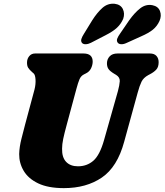

<svg xmlns="http://www.w3.org/2000/svg" viewBox="-20 -983 871 1016"><path d="M530.5 -241.5 604 -501Q612.5 -532.5 613.8 -553.2Q615 -574 594 -587L585.5 -592Q562 -606 553.8 -618.2Q545.5 -630.5 546 -649.5Q546.5 -670 560.5 -685Q574.5 -700 602 -700H773Q796.5 -700 808 -687Q819.5 -674 819.5 -654Q819.5 -628.5 807.2 -615Q795 -601.5 774 -590.5L764.5 -585.5Q739 -571.5 728.8 -550.5Q718.5 -529.5 708.5 -492.5L637 -232.5Q601 -99.5 519 -43.5Q437 12.5 318 12.5Q235 12.5 182.5 -12.5Q130 -37.5 105.5 -78.8Q81 -120 81.5 -168Q82.5 -205.5 93.5 -248.8Q104.5 -292 113 -324.5L162.5 -509Q169.5 -537 168 -562Q166.5 -587 158 -594.5L151 -600.5Q135 -614.5 128.8 -625Q122.5 -635.5 123 -654Q123.5 -672.5 135 -686.2Q146.5 -700 166 -700H421.5Q471 -700 470.5 -656Q470 -638 461.5 -620.8Q453 -603.5 434.5 -594.5L425.5 -590Q408.5 -582 400.8 -563.8Q393 -545.5 384.5 -513.5L333.5 -324.5Q320.5 -277 314.5 -248Q308.5 -219 308.5 -196.5Q307.5 -150 330 -126.5Q352.5 -103 392.5 -103Q440 -103 474 -132.5Q508 -162 530.5 -241.5ZM468 -875.5Q494 -916.5 522.2 -941.5Q550.5 -966.5 587 -963Q618.5 -959 630 -935.2Q641.5 -911.5 632 -883.5Q620.5 -856.5 599.2 -836.5Q578 -816.5 537.5 -796L461 -756.5Q447.5 -749.5 433.8 -749Q420 -748.5 413.5 -756.5Q407 -765.5 410.8 -777.2Q414.5 -789 423.5 -803ZM663.5 -875.5Q692 -915.5 721.8 -938.8Q751.5 -962 786.5 -955.5Q817 -949.5 826.5 -924.5Q836 -899.5 824 -872Q811.5 -844.5 789.2 -826.2Q767 -808 725.5 -790L648 -755Q634 -748.5 621 -749Q608 -749.5 602 -758.5Q596 -768 600.8 -779.8Q605.5 -791.5 615 -804.5Z"/></svg>

Font: Fraunces 72pt S100 Black
Style: Italic
Weight: 900
Italic angle: -16°
Version: Version 1.000; ttfautohint (v1.8.3)